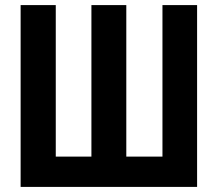

<svg xmlns="http://www.w3.org/2000/svg" viewBox="-20 -734 856 754"><path d="M754 0H61V-714H199V-119H339V-714H476V-119H618V-714H754Z"/></svg>

Font: Noto Sans Display ExtraCondensed
Style: Bold
Weight: 700
Width: 2
Designer: Monotype Design Team
Foundry: Monotype Imaging Inc.
Version: Version 2.003